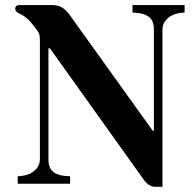

<svg xmlns="http://www.w3.org/2000/svg" viewBox="-20 -713 762 745"><path d="M39.1 -679.7Q39.1 -685.5 43 -689.5Q46.9 -693.4 52.7 -693.4H178.7Q207 -693.4 222.2 -683.1Q237.3 -672.9 251 -654.3L572.3 -206.1H577.1V-599.6Q577.1 -634.8 555.2 -649.4Q533.2 -664.1 494.1 -664.1V-693.4H696.3V-664.1Q676.8 -664.1 657.7 -657.7Q638.7 -651.4 624.5 -635.7Q610.4 -620.1 610.4 -598.6V11.7H582Q557.6 11.7 537.1 -16.6L173.8 -525.4H168V-93.8Q168 -58.6 189.5 -43.9Q210.9 -29.3 252 -29.3V0H48.8V-29.3Q68.4 -29.3 87.4 -35.6Q106.4 -42 120.6 -57.6Q134.8 -73.2 134.8 -94.7V-559.6Q134.8 -574.2 130.9 -584Q125 -595.7 107.4 -617.2Q84 -648.4 51.8 -662.1Q39.1 -668 39.1 -679.7Z"/></svg>

Font: Monomakh Unicode TT
Style: Medium
Weight: 500
Designer: Alexey Kryukov, Aleksandr Andreev
Version: Version 1.1